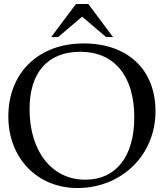

<svg xmlns="http://www.w3.org/2000/svg" viewBox="-20 -928 825 968"><path d="M402 -709C174 -709 22 -561 22 -341C22 -131 168 20 370 20C594 20 764 -147 764 -367C764 -577 624 -709 402 -709ZM385 -667C556 -667 657 -545 657 -337C657 -139 565 -22 410 -22C242 -22 129 -164 129 -378C129 -563 221 -667 385 -667ZM363 -908 238 -741H273L394 -844L515 -741H550L425 -908Z"/></svg>

Font: Asana Math
Style: Regular
Weight: 400
Version: Version 000.958